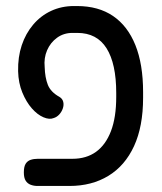

<svg xmlns="http://www.w3.org/2000/svg" viewBox="-20 -606 537 636"><path d="M104 10Q92 10 81.5 6Q71 2 65 -7.5Q59 -17 59 -35Q59 -54 65 -63.5Q71 -73 81.5 -76.5Q92 -80 105 -80H220Q266 -80 298 -103Q330 -126 347.5 -171.5Q365 -217 365 -285V-298Q365 -395 333 -446Q301 -497 236 -497H220Q191 -497 169 -481Q147 -465 136 -439.5Q125 -414 128 -384Q129 -349 138.5 -325Q148 -301 177 -285Q187 -279 189.5 -268.5Q192 -258 188 -246.5Q184 -235 176 -226.5Q168 -218 158 -215Q144 -209 124 -217.5Q104 -226 85.5 -247Q67 -268 54 -299.5Q41 -331 40 -370Q39 -417 52 -456Q65 -495 90 -524.5Q115 -554 149.5 -570Q184 -586 225 -586H235Q306 -586 354.5 -553Q403 -520 428.5 -456.5Q454 -393 454 -301V-282Q454 -187 424 -122Q394 -57 339 -23.5Q284 10 210 10Z"/></svg>

Font: Fredoka SemiCondensed
Style: Regular
Weight: 400
Width: 4
Designer: Ben Nathan
Foundry: Milena B. Brandão, Ben Nathan
Version: Version 2.001